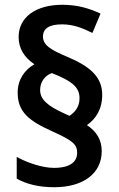

<svg xmlns="http://www.w3.org/2000/svg" viewBox="-20 -783 499 804"><path d="M54 -395C54 -313 103 -276 199 -233C285 -194 303 -179 303 -143C303 -107 276 -80 206 -80C157 -80 93 -102 50 -126V-35C91 -12 142 1 207 1C329 1 406 -57 406 -150C406 -197 385 -232 344 -259C381 -285 408 -325 408 -386C408 -463 354 -506 262 -545C190 -575 160 -595 160 -630C160 -663 185 -681 240 -681C286 -681 325 -666 367 -645L401 -726C351 -749 303 -763 241 -763C130 -763 58 -711 58 -628C58 -580 82 -542 124 -514C84 -491 54 -451 54 -395ZM148 -406C148 -441 169 -467 197 -477C289 -441 313 -414 313 -371C313 -336 294 -313 271 -298L251 -307C180 -339 148 -366 148 -406Z"/></svg>

Font: Noto Sans Ethiopic SemiCondensed SemiBold
Style: Regular
Weight: 600
Width: 4
Designer: Monotype Design Team
Foundry: Monotype Imaging Inc.
Version: Version 2.102